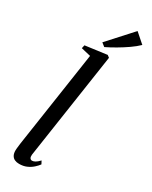

<svg xmlns="http://www.w3.org/2000/svg" viewBox="-262 -1083 905 1146"><g transform="rotate(30 191.0 -510.0)"><path d="M139 -75.5Q137.5 -59.5 142.8 -52Q148 -44.5 157 -44.5Q166.5 -44.5 178.2 -51Q190 -57.5 206 -74.5L217 -53.5Q207 -39.5 190.2 -24.5Q173.5 -9.5 151 0.5Q128.5 10.5 99.5 10.5Q82 10.5 68.8 4.5Q55.5 -1.5 48 -15.2Q40.5 -29 41 -51Q41 -55.5 41.8 -63.2Q42.5 -71 43.8 -80.5Q45 -90 46 -99L144.5 -759.5L79 -775L84 -797.5L233 -817.5L248 -806ZM191.5 -847.5 167.5 -866.5 316 -1030 382 -972Q358.5 -949 326 -926.5Q293.5 -904 258.5 -883.5Q223.5 -863 191.5 -847.5Z"/></g></svg>

Font: Merriweather 96pt
Style: Italic
Weight: 400
Italic angle: -7.8°
Version: Version 2.101